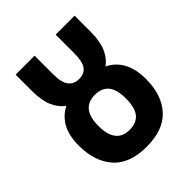

<svg xmlns="http://www.w3.org/2000/svg" viewBox="-202 -835 967 967"><g transform="rotate(-45 281.5 -352.0)"><path d="M281 10Q161 10 102 -56.5Q43 -123 43 -236Q43 -308 69 -354Q95 -400 141 -422Q108 -445 89.5 -487.5Q71 -530 71 -596V-714H206V-582Q206 -523 225.5 -497.5Q245 -472 281 -472Q320 -472 338 -497.5Q356 -523 356 -584V-714H491V-599Q491 -533 472.5 -490Q454 -447 420 -423Q470 -399 495 -351Q520 -303 520 -235Q520 -121 460.5 -55.5Q401 10 281 10ZM281 -111Q330 -111 354.5 -141Q379 -171 379 -236Q379 -300 354.5 -330Q330 -360 281 -360Q183 -360 183 -236Q183 -111 281 -111Z"/></g></svg>

Font: Noto Sans Mono SemiCondensed
Style: Bold
Weight: 700
Width: 4
Designer: Monotype Design Team
Foundry: Monotype Imaging Inc.
Version: Version 2.014